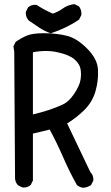

<svg xmlns="http://www.w3.org/2000/svg" viewBox="-20 -873 540 934"><path d="M140.1 5.4 129.4 26.9 128.4 27.3Q115.2 39.1 95.7 39.1Q92.8 39.1 88.4 38.6L66.9 27.8Q55.2 14.2 53.2 -3.4Q53.2 -3.9 49.3 -620.6L45.4 -647.5L56.2 -669.4Q83.5 -688.5 111.3 -700Q139.2 -711.4 191.9 -711.4Q255.4 -711.4 306.2 -698.7Q354 -686.5 403.8 -636.7Q453.6 -586.9 456.5 -535.2Q457 -526.4 457 -513.4Q457 -500.5 454.6 -478.8Q452.1 -457 444.8 -430.2Q429.7 -376 387.7 -335.4Q348.1 -297.4 306.6 -272.5L419.4 -36.1Q434.1 -21 434.1 -1Q434.1 2 434.1 5.4L422.9 27.3Q413.6 33.2 406.7 35.6Q395.5 39.6 385.7 40.5Q367.7 38.6 354 26.9Q316.4 -40.5 286.6 -109.4Q256.8 -178.2 221.7 -242.7L140.1 -223.1ZM371.6 -538.1Q367.2 -562.5 342 -584.5Q316.9 -606.4 260.3 -618.7Q232.9 -625 202.9 -625Q172.9 -625 140.1 -618.7V-316.4Q223.6 -335.9 282.2 -363.3Q314 -376.5 340.6 -416.3Q367.2 -456.1 371.6 -484.4Q374 -498.5 374 -512Q374 -525.4 371.6 -538.1ZM105.5 -809.1Q105.5 -812 106 -815.9L116.7 -837.4L117.7 -837.9Q130.9 -849.6 150.4 -849.6Q153.3 -849.6 158.2 -849.1Q196.8 -823.7 237.3 -806.6Q263.2 -815.9 285.2 -831.5Q309.6 -849.1 341.8 -853L363.8 -842.3L364.7 -841.3Q376 -826.2 376 -806.6Q376 -803.7 375.5 -799.3L364.7 -777.8Q304.7 -736.3 226.6 -710.9Q196.8 -721.7 171.1 -738.5Q145.5 -755.4 119.6 -773.4Q105.5 -789.1 105.5 -809.1Z"/></svg>

Font: Bakudai
Style: Medium
Weight: 500
Version: Version 1.48